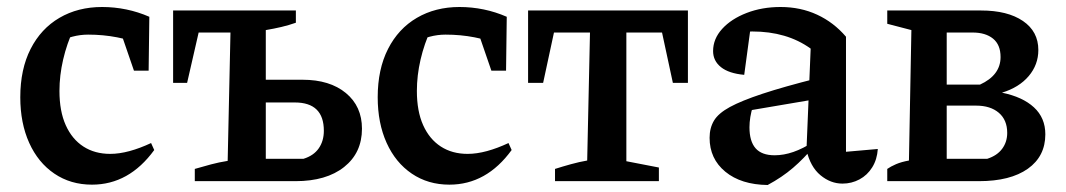

<svg xmlns="http://www.w3.org/2000/svg" viewBox="-20 -518 3048 549"><path d="M243 10Q182 10 135.5 -21.5Q89 -53 63.5 -109.5Q38 -166 38 -240Q38 -320 67.5 -378Q97 -436 150 -467Q203 -498 272 -498Q307 -498 341 -491Q375 -484 407 -470L392 -388Q318 -419 232 -419Q209 -419 186.5 -413Q164 -407 143 -395L191 -436Q171 -393 160.5 -347.5Q150 -302 150 -258Q150 -200 168 -160Q186 -120 218.5 -99Q251 -78 295 -78Q321 -78 350.5 -86Q380 -94 412 -109L421 -89Q349 10 243 10ZM363 -316 310 -470H407L405 -316Z M537 0V-35Q561 -42 583.5 -48Q606 -54 631 -58L639 -425H548L515 -281H475V-488H826V-453Q806 -446 785 -441Q764 -436 740 -432V-64H848Q877 -73 891.5 -94Q906 -115 906 -144Q906 -225 823 -225H691V-290H845Q923 -290 969 -252Q1015 -214 1015 -150Q1015 -81 964 -40.5Q913 0 825 0Z M1265 10Q1204 10 1157.5 -21.5Q1111 -53 1085.5 -109.5Q1060 -166 1060 -240Q1060 -320 1089.5 -378Q1119 -436 1172 -467Q1225 -498 1294 -498Q1329 -498 1363 -491Q1397 -484 1429 -470L1414 -388Q1340 -419 1254 -419Q1231 -419 1208.5 -413Q1186 -407 1165 -395L1213 -436Q1193 -393 1182.5 -347.5Q1172 -302 1172 -258Q1172 -200 1190 -160Q1208 -120 1240.5 -99Q1273 -78 1317 -78Q1343 -78 1372.5 -86Q1402 -94 1434 -109L1443 -89Q1371 10 1265 10ZM1385 -316 1332 -470H1429L1427 -316Z M1947 -488V-281H1904L1873 -425H1771V-57L1864 -39V0H1567V-35Q1589 -42 1612.5 -48.5Q1636 -55 1659 -59L1667 -425H1564L1533 -281H1490V-488Z M2389 7Q2355 7 2326 -17Q2297 -41 2286 -89L2298 -379Q2230 -428 2131 -428Q2114 -428 2097 -426Q2080 -424 2064 -421L2128 -452L2108 -304Q2064 -308 2041.5 -326Q2019 -344 2019 -372Q2019 -407 2045 -435.5Q2071 -464 2115 -481Q2159 -498 2212 -498Q2269 -498 2316.5 -476Q2364 -454 2399 -413V-84L2490 -92Q2488 -62 2474 -39.5Q2460 -17 2437.5 -5Q2415 7 2389 7ZM2175 11Q2099 10 2054 -27Q2009 -64 2009 -124Q2009 -152 2021.5 -173Q2034 -194 2067 -212Q2100 -230 2160.5 -250Q2221 -270 2316 -294V-235L2098 -198L2133 -214Q2128 -199 2125.5 -183.5Q2123 -168 2123 -154Q2123 -114 2140.5 -94Q2158 -74 2195 -74Q2221 -74 2248.5 -83.5Q2276 -93 2307 -113V-99Q2279 -65 2247.5 -38Q2216 -11 2175 11Z M2517 0V-35Q2527 -42 2542 -48.5Q2557 -55 2579 -59L2586 -432L2517 -450V-488H2785Q2861 -488 2905 -458Q2949 -428 2949 -375Q2949 -333 2921.5 -300.5Q2894 -268 2845 -253Q2904 -241 2936.5 -211Q2969 -181 2969 -134Q2969 -71 2919 -35.5Q2869 0 2779 0ZM2687 -19 2643 -64H2803Q2831 -73 2845.5 -92.5Q2860 -112 2860 -138Q2860 -175 2836 -195.5Q2812 -216 2771 -216H2678V-276H2782Q2841 -303 2841 -355Q2841 -390 2819.5 -407.5Q2798 -425 2761 -425H2643L2687 -469Z"/></svg>

Font: Piazzolla 24pt SemiBold
Style: Regular
Weight: 600
Designer: Juan Pablo del Peral
Foundry: Huerta Tipografica
Version: Version 2.005